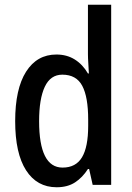

<svg xmlns="http://www.w3.org/2000/svg" viewBox="-20 -780 557 810"><path d="M219 10Q136 10 90 -61.5Q44 -133 44 -269Q44 -405 90 -477.5Q136 -550 218 -550Q262 -550 295.5 -529Q329 -508 351 -470H355Q354 -492 352.5 -513.5Q351 -535 351 -552V-760H449V0H371L356 -67H351Q328 -31 296.5 -10.5Q265 10 219 10ZM244 -73Q300 -73 326 -116.5Q352 -160 352 -249V-275Q352 -371 327 -418Q302 -465 243 -465Q193 -465 169 -414Q145 -363 145 -269Q145 -73 244 -73Z"/></svg>

Font: Noto Sans Condensed Medium
Style: Regular
Weight: 500
Width: 3
Designer: Monotype Design Team
Foundry: Monotype Imaging Inc.
Version: Version 2.013; ttfautohint (v1.8.4.7-5d5b)